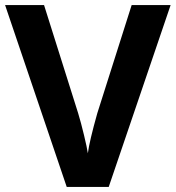

<svg xmlns="http://www.w3.org/2000/svg" viewBox="-20 -734 690 754"><path d="M0 -714H153L287 -289Q298 -253 310 -203Q322 -153 325 -132Q331 -179 362 -289L497 -714H650L407 0H242Z"/></svg>

Font: OpenSansMMV
Style: Bold
Weight: 700
Foundry: Ascender Corporation
Version: Version 4.001